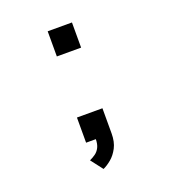

<svg xmlns="http://www.w3.org/2000/svg" viewBox="-118 -592 737 814"><g transform="rotate(-20 250.0 -185.0)"><path d="M188 -499.5H297.5V-386H188ZM211 130 169.5 76Q183 70 195.5 61.2Q208 52.5 215.8 37.2Q223.5 22 223.5 -2.5L294.5 0Q294.5 38 280.8 64.2Q267 90.5 247.5 106.5Q228 122.5 211 130ZM179.5 0V-113.5H294.5V0Z"/></g></svg>

Font: Trispace Thin
Style: Regular
Weight: 400
Version: Version 1.210